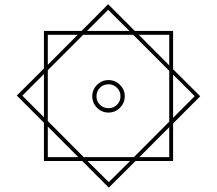

<svg xmlns="http://www.w3.org/2000/svg" viewBox="-20 -735 1015 898"><path d="M364.7 18.1H185.5V-161.1L58.6 -288.1L185.5 -414.6V-590.3H361.3L485.8 -715.3L610.4 -590.3H789.6V-411.1L916.5 -284.7L789.6 -157.7V18.1H613.8L488.8 142.6ZM387.2 -590.3H585.4L485.8 -689ZM771.5 -429.2V-572.3H628.9ZM203.6 -432.1 343.3 -572.3H203.6ZM203.6 -406.7V-168.9L371.6 0H606L771.5 -166V-403.8L603 -572.3H369.1ZM185.5 -388.7 84.5 -287.6 185.5 -186.5ZM789.6 -386.2V-184.1L890.6 -285.2ZM411.6 -284.7Q411.6 -315.9 433.8 -338.1Q456.1 -360.4 487.3 -360.4Q518.6 -360.4 541 -338.1Q563.5 -315.9 563.5 -284.7Q563.5 -253.4 541 -231Q518.6 -208.5 487.3 -208.5Q456.1 -208.5 433.8 -231Q411.6 -253.4 411.6 -284.7ZM431.2 -284.7Q431.2 -261.2 447.5 -245.1Q463.9 -229 487.3 -229Q510.7 -229 527.1 -245.1Q543.5 -261.2 543.5 -284.7Q543.5 -308.1 527.1 -324.5Q510.7 -340.8 487.3 -340.8Q463.9 -340.8 447.5 -324.5Q431.2 -308.1 431.2 -284.7ZM203.6 -143.1V0H346.2ZM631.8 0H771.5V-140.1ZM588.4 18.1H389.2L488.8 116.7Z"/></svg>

Font: Vazirmatn UI Thin
Style: Regular
Weight: 100
Designer: Saber Rastikerdar
Foundry: Saber Rastikerdar
Version: Version 33.003